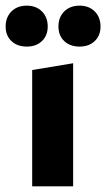

<svg xmlns="http://www.w3.org/2000/svg" viewBox="-45 -660 376 680"><path d="M69 0V-412L214 -436V0ZM50 -495Q16 -495 -4.5 -514.5Q-25 -534 -25 -566Q-25 -599 -4.5 -619.5Q16 -640 50 -640Q83 -640 103.5 -619.5Q124 -599 124 -566Q124 -534 103.5 -514.5Q83 -495 50 -495ZM237 -495Q203 -495 182.5 -514.5Q162 -534 162 -566Q162 -599 182.5 -619.5Q203 -640 237 -640Q270 -640 290.5 -619.5Q311 -599 311 -566Q311 -534 290.5 -514.5Q270 -495 237 -495Z"/></svg>

Font: Ysabeau Office ExtraBold
Style: Regular
Weight: 800
Designer: Christian Thalmann (Catharsis Fonts)
Version: Version 2.001;gftools[0.9.30]; featfreeze: tnum,lnum,ss02